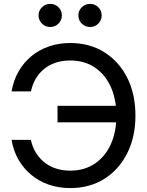

<svg xmlns="http://www.w3.org/2000/svg" viewBox="-20 -962 763 994"><path d="M343.3 11.7Q284.7 11.7 233.9 -5.6Q183.1 -22.9 143.1 -55.7Q103 -88.4 76.2 -134.5Q49.3 -180.7 40 -237.8H139.6Q148.4 -199.2 167 -169.7Q185.5 -140.1 211.9 -119.9Q238.3 -99.6 271.2 -89.1Q304.2 -78.6 342.8 -78.6Q417 -78.6 470.7 -114.7Q524.4 -150.9 553.5 -214.8Q582.5 -278.8 582.5 -363.3Q582.5 -448.2 553.5 -512.5Q524.4 -576.7 470.7 -612.8Q417 -648.9 342.8 -648.9Q304.2 -648.9 271 -638.4Q237.8 -627.9 211.4 -607.4Q185.1 -586.9 166.7 -557.1Q148.4 -527.3 140.1 -488.8H40Q49.8 -546.4 76.4 -592.5Q103 -638.7 143.1 -671.6Q183.1 -704.6 233.9 -721.9Q284.7 -739.3 343.3 -739.3Q443.8 -739.3 520 -691.7Q596.2 -644 638.7 -559.3Q681.2 -474.6 681.2 -363.3Q681.2 -252.9 638.4 -168.2Q595.7 -83.5 519.8 -35.9Q443.8 11.7 343.3 11.7ZM277.8 -328.6V-414.1H605V-328.6ZM446.3 -822.3Q420.9 -822.3 403.3 -839.8Q385.7 -857.4 385.7 -882.3Q385.7 -907.2 403.6 -924.6Q421.4 -941.9 446.3 -941.9Q471.2 -941.9 488.8 -924.6Q506.3 -907.2 506.3 -882.3Q506.3 -857.4 489 -839.8Q471.7 -822.3 446.3 -822.3ZM239.7 -822.3Q214.8 -822.3 197.3 -839.8Q179.7 -857.4 179.7 -882.3Q179.7 -907.2 197.3 -924.6Q214.8 -941.9 239.7 -941.9Q265.1 -941.9 282.7 -924.6Q300.3 -907.2 300.3 -882.3Q300.3 -857.4 282.7 -839.8Q265.1 -822.3 239.7 -822.3Z"/></svg>

Font: Inter Cardless Display
Style: Regular
Weight: 400
Designer: Rasmus Andersson
Foundry: rsms
Version: Version 4.001;git-9221beed3